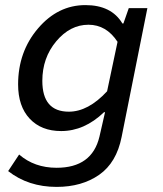

<svg xmlns="http://www.w3.org/2000/svg" viewBox="-20 -521 640 753"><path d="M202 212Q91 212 12 150L55 85Q115 137 202 137Q341 137 370 15L392 -81H388Q311 -7 220 -7Q142 -7 96.5 -55.5Q51 -104 51 -190Q51 -318 129 -409.5Q207 -501 315 -501Q417 -501 460 -429H464L485 -489H558L457 16Q437 117 369 164.5Q301 212 202 212ZM250 -83Q326 -83 400 -163L441 -357Q397 -424 327 -424Q255 -424 200.5 -359Q146 -294 146 -204Q146 -83 250 -83Z"/></svg>

Font: TypoPRO Source Code Pro
Style: Italic
Weight: 500
Italic angle: -11°
Monospace: yes
Designer: Paul D. Hunt, Teo Tuominen
Foundry: Adobe Systems Incorporated
Version: Version 1.030;PS 1.0;hotconv 1.0.84;makeotf.lib2.5.63406